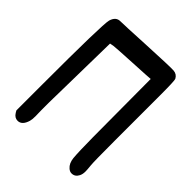

<svg xmlns="http://www.w3.org/2000/svg" viewBox="-218 -952 1032 1032"><g transform="rotate(45 297.5 -436.0)"><path d="M50 -79V-272Q50 -733 61 -773Q73 -813 106 -813Q132 -813 288 -821Q471 -830 496 -828Q522 -826 534 -803Q539 -793 539 -679V-486V-340Q539 -179 542 -151Q545 -123 545 -109Q545 -89 538 -75Q525 -49 499 -49Q485 -49 473 -60Q452 -78 448 -114Q444 -156 443 -268L441 -709Q438 -708 310.5 -701.5Q183 -695 173 -693L152 -689L145 -288Q145 -283 144.5 -265.5Q144 -248 144 -235Q144 -220 144 -202Q144 -184 144 -175Q144 -164 144.5 -149Q145 -134 145 -130Q145 -104 141 -91Q127 -44 94 -44Q71 -44 57 -67Z"/></g></svg>

Font: Chanighter Handwriting Cyr
Style: Regular
Weight: 400
Designer: Sin Chanighter
Version: Version 001.001